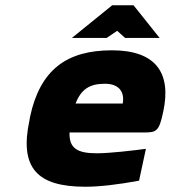

<svg xmlns="http://www.w3.org/2000/svg" viewBox="-20 -700 648 729"><path d="M600 -277C631 -422 573 -509 405 -509C233 -509 132 -435 94 -256L92 -244C53 -62 121 9 304 9C358 9 427 1 508 -14L534 -135C490 -129 398 -118 347 -118C272 -118 242 -138 244 -197H525C574 -197 584 -200 600 -277ZM253 -556H385L425 -583L455 -556H586L487 -680H406ZM267 -307C288 -361 320 -382 378 -382C431 -382 454 -352 446 -307Z"/></svg>

Font: LT Wave Text Black Italic
Style: Regular
Weight: 900
Designer: Daniel Lyons
Version: Version 2.5 (Glyphs App)